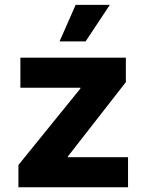

<svg xmlns="http://www.w3.org/2000/svg" viewBox="-20 -789 617 809"><path d="M57.6 0H519.5V-126.5H266.1V-129.9L510.3 -442.9V-545.9H65.9V-419.4H318.8V-416L57.6 -93.8ZM231 -614.7H340.8L442.9 -768.6H298.8Z"/></svg>

Font: Raveo
Style: Bold
Weight: 700
Designer: Jakub Foglar, Rasmus Andersson (Inter)
Foundry: Jakubfoglar.com
Version: Version 1.100;Glyphs 3.2.3 (3260)